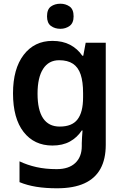

<svg xmlns="http://www.w3.org/2000/svg" viewBox="-20 -773 666 1033"><path d="M262 -553Q317 -553 357 -532Q397 -511 423 -473H428L441 -543H549V6Q549 83 520.5 135Q492 187 434 213.5Q376 240 287 240Q225 240 175.5 232Q126 224 85 207V95Q127 115 176 126Q225 137 285 137Q350 137 385 104Q420 71 420 13V-3Q420 -16 421.5 -36.5Q423 -57 424 -71H420Q395 -33 356 -11.5Q317 10 262 10Q164 10 107 -63Q50 -136 50 -271Q50 -403 107.5 -478Q165 -553 262 -553ZM298 -449Q242 -449 212 -402.5Q182 -356 182 -269Q182 -181 212 -136.5Q242 -92 301 -92Q334 -92 358 -101.5Q382 -111 397 -130.5Q412 -150 419.5 -179.5Q427 -209 427 -250V-272Q427 -333 414 -372Q401 -411 372.5 -430Q344 -449 298 -449ZM305 -753Q333 -753 354.5 -738Q376 -723 376 -685Q376 -649 354.5 -633.5Q333 -618 305 -618Q275 -618 254 -633.5Q233 -649 233 -685Q233 -723 254 -738Q275 -753 305 -753Z"/></svg>

Font: Noto Sans Syriac Eastern SemiBold
Style: Regular
Weight: 600
Designer: Patrick Giasson and the Monotype Design Team
Foundry: Monotype Imaging Inc.
Version: Version 3.001